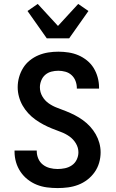

<svg xmlns="http://www.w3.org/2000/svg" viewBox="-20 -945 590 977"><path d="M273 12Q246 12 219 8.5Q192 5 167 -5Q142 -15 120.5 -32Q99 -49 84 -71.5Q69 -94 61.5 -120Q54 -146 54 -173V-179H167V-176Q167 -156 175 -137.5Q183 -119 198.5 -107Q214 -95 233.5 -90Q253 -85 273 -85Q292 -85 311 -89Q330 -93 346 -104Q362 -115 370.5 -133Q379 -151 379 -170Q379 -194 366 -215.5Q353 -237 333 -251Q313 -265 290 -273.5Q267 -282 244.5 -291Q222 -300 200.5 -311.5Q179 -323 159.5 -337Q140 -351 123.5 -369Q107 -387 95 -408Q83 -429 76.5 -453Q70 -477 70 -501Q70 -527 77 -552Q84 -577 97.5 -599Q111 -621 131.5 -637.5Q152 -654 176 -664Q200 -674 225.5 -678Q251 -682 277 -682Q303 -682 329 -678Q355 -674 378.5 -664Q402 -654 422.5 -637.5Q443 -621 456.5 -599Q470 -577 477 -551.5Q484 -526 484 -500V-494H371V-497Q371 -515 364.5 -532.5Q358 -550 344.5 -562.5Q331 -575 313 -580Q295 -585 277 -585Q259 -585 241.5 -580.5Q224 -576 210.5 -564.5Q197 -553 190 -535.5Q183 -518 183 -501Q183 -476 195.5 -454.5Q208 -433 228 -419Q248 -405 271 -396.5Q294 -388 316.5 -379Q339 -370 360.5 -359Q382 -348 402 -333.5Q422 -319 438.5 -301Q455 -283 467 -262Q479 -241 485.5 -217.5Q492 -194 492 -170Q492 -143 484.5 -117Q477 -91 461.5 -69Q446 -47 424.5 -30.5Q403 -14 378 -4.5Q353 5 326.5 8.5Q300 12 273 12ZM218 -750 120 -889 172 -925 275 -813 378 -925 430 -889 332 -750Z"/></svg>

Font: Lode Term
Style: Bold
Weight: 700
Monospace: yes
Designer: Belleve Invis
Foundry: Belleve Invis
Version: Version 29.2.0